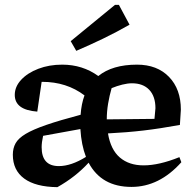

<svg xmlns="http://www.w3.org/2000/svg" viewBox="-20 -762 803 793"><path d="M217 11Q127 10 80 -24.5Q33 -59 33 -123Q33 -150 44.5 -170.5Q56 -191 86 -209Q116 -227 171 -246Q226 -265 313 -288Q316 -333 329 -368Q255 -424 154 -424H152L134 -301Q41 -308 41 -370Q41 -404 67.5 -432.5Q94 -461 138.5 -478Q183 -495 237 -495Q321 -495 386 -448Q444 -495 546 -495Q629 -495 678 -444.5Q727 -394 727 -309L723 -246Q641 -231 573 -223Q505 -215 426 -211Q437 -144 475 -111.5Q513 -79 573 -79Q637 -79 721 -113L729 -92Q638 10 523 10Q399 10 346 -90Q292 -31 217 11ZM441 -398Q432 -367 426.5 -334Q421 -301 421 -269L618 -271L622 -315Q622 -364 596.5 -391Q571 -418 525 -418Q507 -418 485 -412.5Q463 -407 441 -398ZM152 -154Q152 -76 223 -76Q274 -76 335 -114Q316 -163 312 -229L158 -201Q152 -174 152 -154ZM295 -552 272 -592 455 -742H471L515 -660Q461 -629 406 -602.5Q351 -576 295 -552Z"/></svg>

Font: Piazzolla SemiBold
Style: Regular
Weight: 600
Designer: Juan Pablo del Peral
Foundry: Huerta Tipografica
Version: Version 1.330